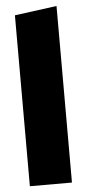

<svg xmlns="http://www.w3.org/2000/svg" viewBox="-54 -787 368 818"><g transform="rotate(-5 130.0 -377.5)"><path d="M220 0H40V-731L220 -755Z"/></g></svg>

Font: Protest Guerrilla
Style: Regular
Weight: 400
Designer: Octavio Pardo
Foundry: Ashler Design
Version: Version 2.005; ttfautohint (v1.8.4.7-5d5b)